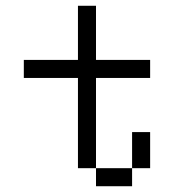

<svg xmlns="http://www.w3.org/2000/svg" viewBox="-20 -645 602 665"><path d="M62.5 -375H250V-62.5H312.5V-375H500V-437.5H312.5V-625H250V-437.5H62.5ZM312.5 0H437.5V-62.5H312.5ZM437.5 -62.5H500V-187.5H437.5Z"/></svg>

Font: ChillMoonMono
Style: Regular
Weight: 400
Designer: Warren2060
Foundry: ChillType
Version: Version 1.000;Glyphs 3.1.1 (3135)